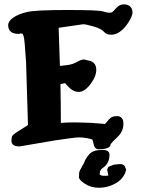

<svg xmlns="http://www.w3.org/2000/svg" viewBox="-20 -698 659 895"><path d="M463.9 1Q490.2 2.9 490.2 22.9Q490.2 22.9 490.2 23.4V23.9Q490.2 63 460.9 83.5Q450.7 90.8 449.2 94.2Q447.8 97.7 446.8 100.6L444.3 114.7Q449.7 121.6 467.3 121.6Q468.8 121.6 469.7 121.6L484.4 120.6Q484.4 119.6 484.4 118.7Q484.4 118.2 484.9 118.2Q484.9 117.2 484.4 116.2L479.5 92.3L485.4 79.6L509.3 69.8Q532.7 66.9 542.2 66.9Q551.8 66.9 560.5 74.7L567.9 92.3L562.5 112.3L561 112.8Q548.3 141.6 513.9 159.4Q479.5 177.2 441.9 177.2Q404.3 177.2 376.2 158.9Q348.1 140.6 348.1 127.9Q348.1 115.2 348.9 107.2Q349.6 99.1 371.6 61.5Q378.4 41 396.2 21Q414.1 1 454.1 1ZM349.6 -127Q410.2 -126 435.1 -123L469.2 -120.1Q474.6 -124.5 487.1 -140.6Q499.5 -156.7 523.9 -156.7H524.9Q555.2 -156.7 555.2 -122.1Q555.2 -121.6 555.2 -121.1V-120.6Q555.2 -85.4 528.3 -60.1Q501.5 -34.7 495.6 -25.9Q495.1 -12.2 478.3 -7.1Q461.4 -2 441.7 -2Q421.9 -2 417.5 -22.9Q413.1 -43.9 409.7 -47.9Q404.8 -50.3 385.5 -54Q366.2 -57.6 347.9 -57.6Q329.6 -57.6 235.8 -43.5L72.3 -15.6H70.3Q33.2 -15.6 33.2 -42.5Q33.2 -46.4 34.7 -57.6Q36.1 -68.8 61.5 -84L110.4 -115.2L101.6 -406.7Q94.7 -516.6 90.3 -528.3Q85.9 -540.5 85.4 -541L73.7 -542L72.3 -540H67.4Q19 -540 18.1 -579.6V-580.1Q18.1 -599.6 42.2 -616.2Q66.4 -632.8 106.7 -642.1Q147 -651.4 292.2 -651.4Q437.5 -651.4 459 -645Q480.5 -638.7 487.3 -638.7Q494.1 -638.7 500 -640.1Q505.9 -641.6 521.2 -659.7Q536.6 -677.7 556.9 -677.7Q577.1 -677.7 587.4 -667.2Q597.7 -656.7 597.7 -640.1Q597.7 -623.5 578.6 -593.3Q540.5 -536.1 498.5 -536.1Q476.1 -536.1 463.9 -550.3Q451.7 -564.5 415.8 -574.7Q379.9 -585 367.7 -585L253.4 -568.4Q256.8 -479.5 259.3 -390.6Q271.5 -392.1 294.7 -394.8Q317.9 -397.5 338.6 -409.2Q359.4 -420.9 371.6 -420.9H372.1L402.8 -413.1Q428.7 -403.8 428.7 -372.3Q428.7 -340.8 401.1 -305.2Q373.5 -269.5 347.2 -269.5Q320.8 -269.5 297.4 -294.9L283.7 -310.5L261.7 -305.7Q263.7 -214.8 263.7 -125Q283.7 -127.4 326.7 -127.4Q337.4 -127 349.6 -127Z"/></svg>

Font: Drukaatie burti
Style: Bold
Weight: 700
Version: Version 0.14